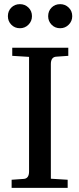

<svg xmlns="http://www.w3.org/2000/svg" viewBox="-20 -905 382 925"><path d="M36 0V-39L93 -43Q120 -44 120 -79V-631L39 -636V-675H309V-636L252 -632Q225 -631 225 -596V-44L306 -39V0ZM270 -769Q245 -769 228.5 -786Q212 -803 212 -827Q212 -852 228.5 -868.5Q245 -885 270 -885Q294 -885 311 -868.5Q328 -852 328 -827Q328 -803 311 -786Q294 -769 270 -769ZM76 -769Q51 -769 34.5 -786Q18 -803 18 -827Q18 -852 34.5 -868.5Q51 -885 76 -885Q100 -885 117 -868.5Q134 -852 134 -827Q134 -803 117 -786Q100 -769 76 -769Z"/></svg>

Font: Gulzar
Style: Regular
Weight: 400
Designer: Borna Izadpanah, Alice Savoie, Simon Cozens, Fiona Ross
Version: Version 1.000;[7b34f74]; ttfautohint (v1.8.4)